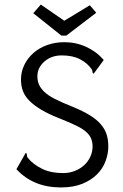

<svg xmlns="http://www.w3.org/2000/svg" viewBox="-20 -812 540 842"><path d="M435 -549 391 -489Q386 -491 385.5 -497.5Q385 -504 383 -507Q364 -535 331.5 -552Q299 -569 251 -569Q205 -569 174.5 -542Q144 -515 144 -478Q144 -456 151.5 -440Q159 -424 174.5 -409Q190 -394 220 -378.5Q250 -363 298 -344Q344 -325 374 -306.5Q404 -288 422 -267Q440 -246 447.5 -222.5Q455 -199 455 -170Q455 -138 443 -105.5Q431 -73 405.5 -47.5Q380 -22 341 -6Q302 10 247 10Q126 10 52 -70L93 -142Q98 -139 98 -132Q98 -125 101 -121Q124 -92 163 -72.5Q202 -53 257 -53Q285 -53 308.5 -62.5Q332 -72 349 -87.5Q366 -103 376 -124.5Q386 -146 386 -170Q386 -189 379.5 -204.5Q373 -220 358 -233.5Q343 -247 315.5 -260.5Q288 -274 243 -292Q194 -311 161.5 -330.5Q129 -350 109 -370Q89 -390 80.5 -413Q72 -436 72 -463Q72 -497 86.5 -527Q101 -557 126.5 -579.5Q152 -602 187 -614.5Q222 -627 262 -627Q313 -627 358 -606.5Q403 -586 435 -549ZM402 -756 271 -656H249L126 -754L159 -792L262 -721L374 -789Z"/></svg>

Font: InconsolataGo
Style: Regular
Weight: 400
Designer: Raph Levien, Kirill Tkachev
Foundry: Cyreal
Version: Version 1.013